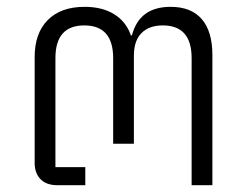

<svg xmlns="http://www.w3.org/2000/svg" viewBox="-20 -545 730 565"><path d="M148.9 0Q116.7 0 99.4 -17.6Q82 -35.2 82 -65.9V-377Q82 -447.3 120.6 -486.1Q159.2 -524.9 229 -524.9Q280.8 -524.9 315.9 -503.2Q351.1 -481.4 365.2 -440.9H368.2Q390.1 -524.9 481.9 -524.9Q542.5 -524.9 573.7 -488.8Q605 -452.6 605 -382.8V0H543.9V-374Q543.9 -470.2 459 -470.2Q418.9 -470.2 396.5 -447.8Q374 -425.3 374 -380.9V-122.1H313V-374Q313 -470.2 228 -470.2Q143.1 -470.2 143.1 -374V-53.2H231V0Z"/></svg>

Font: Anuphan Light
Style: Regular
Weight: 300
Designer: Mike Abbink, Paul van der Laan, Pieter van Rosmalen, Mint Tantisuwanna
Foundry: Bold Monday; Cadson Demak
Version: Version 3.002;hotconv 1.0.109;makeotfexe 2.5.65596